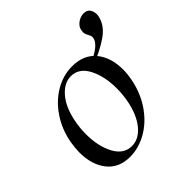

<svg xmlns="http://www.w3.org/2000/svg" viewBox="-148 -627 754 754"><g transform="rotate(-45 229.0 -250.0)"><path d="M26 -139Q26 -161 31 -193Q42 -252 73.5 -299Q105 -346 150 -372.5Q195 -399 245 -399Q309 -399 343.5 -357.5Q378 -316 378 -248Q378 -222 372 -193Q359 -130 325.5 -83Q292 -36 247 -11Q202 14 155 14Q93 14 59.5 -28.5Q26 -71 26 -139ZM302 -149Q308 -181 308 -214Q308 -281 283.5 -328Q259 -375 214 -375Q176 -375 144.5 -338Q113 -301 101 -236Q95 -205 95 -172Q95 -104 120 -57.5Q145 -11 190 -11Q229 -11 259.5 -48Q290 -85 302 -149ZM383 -424Q383 -431 376.5 -442Q370 -453 370 -463Q370 -486 387 -500Q404 -514 424 -514Q444 -514 452 -500Q460 -486 458 -467Q450 -423 406.5 -393Q363 -363 299 -339L298 -353Q339 -368 361 -386.5Q383 -405 383 -424Z"/></g></svg>

Font: Cormorant Infant Medium
Style: Italic
Weight: 500
Italic angle: -10°
Designer: Christian Thalmann (Catharsis Fonts)
Foundry: Catharsis Fonts
Version: Version 4.000